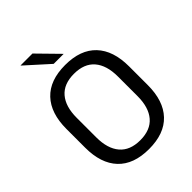

<svg xmlns="http://www.w3.org/2000/svg" viewBox="-237 -942 1071 1071"><g transform="rotate(-45 299.0 -406.5)"><path d="M299 12Q178 12 115 -54.8Q52 -121.5 52 -246V-393.5Q52 -517.5 115 -584.2Q178 -651 299 -651Q420 -651 483 -584.2Q546 -517.5 546 -393.5V-246Q546 -121.5 483 -54.8Q420 12 299 12ZM299 -57.5Q380 -57.5 421 -105.8Q462 -154 462 -242.5V-397Q462 -485.5 421 -533.5Q380 -581.5 299 -581.5Q218.5 -581.5 177.5 -533.5Q136.5 -485.5 136.5 -397V-242.5Q136.5 -154 177.5 -105.8Q218.5 -57.5 299 -57.5ZM215.5 -825 336.5 -701.5V-700.5H258.5L122 -823.5V-825Z"/></g></svg>

Font: Anek Gurmukhi
Style: Regular
Weight: 400
Designer: Sarang Kulkarni (Gurmukhi), Yesha Goshar (Latin)
Foundry: Ek Type
Version: Version 1.003